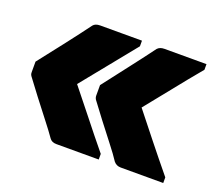

<svg xmlns="http://www.w3.org/2000/svg" viewBox="-83 -637 767 674"><g transform="rotate(20 300.0 -300.0)"><path d="M342 -99V-78H184Q166 -78 158 -90Q142 -113 116.5 -145.5Q91 -178 65.5 -211.5Q40 -245 23 -268Q19 -273 17.5 -276.5Q16 -280 16 -286V-325Q53 -372 92.5 -423Q132 -474 160 -512Q168 -522 186 -522H342V-501Q298 -447 259 -398.5Q220 -350 180 -301Q219 -253 257.5 -204Q296 -155 342 -99ZM583 -99V-78H424Q408 -78 398 -90Q383 -113 357.5 -145.5Q332 -178 306.5 -211.5Q281 -245 264 -268Q257 -276 257 -286V-325Q293 -372 332.5 -423Q372 -474 400 -512Q409 -522 426 -522H583V-501Q538 -447 499.5 -398.5Q461 -350 421 -301Q459 -253 498 -204Q537 -155 583 -99Z"/></g></svg>

Font: Recursive Mn Lnr St Blk
Style: Regular
Weight: 900
Monospace: yes
Version: Version 1.079;hotconv 1.0.112;makeotfexe 2.5.65598; ttfautoh